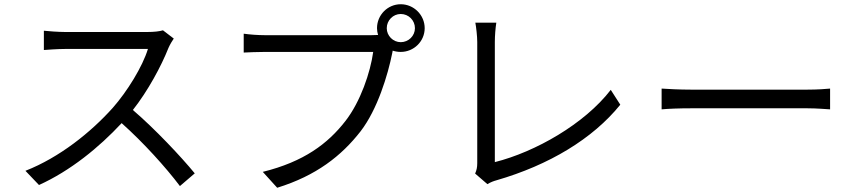

<svg xmlns="http://www.w3.org/2000/svg" viewBox="-20 -851 4040 906"><path d="M800 -669 749 -708C733 -703 707 -700 674 -700C637 -700 328 -700 288 -700C258 -700 201 -704 187 -706V-615C198 -616 253 -620 288 -620C323 -620 642 -620 678 -620C653 -537 580 -419 512 -342C409 -227 261 -108 100 -45L164 22C312 -45 447 -155 554 -270C656 -179 762 -62 829 27L899 -33C834 -112 712 -242 607 -332C678 -422 741 -539 775 -625C781 -639 794 -661 800 -669Z M1805 -718C1805 -755 1835 -785 1871 -785C1908 -785 1938 -755 1938 -718C1938 -682 1908 -652 1871 -652C1835 -652 1805 -682 1805 -718ZM1759 -718C1759 -707 1761 -696 1764 -686L1732 -685C1686 -685 1287 -685 1230 -685C1197 -685 1158 -688 1130 -692V-603C1156 -604 1190 -606 1230 -606C1287 -606 1683 -606 1741 -606C1728 -510 1681 -371 1610 -280C1527 -173 1414 -88 1220 -40L1288 35C1472 -22 1591 -115 1682 -232C1761 -335 1810 -496 1831 -601L1833 -612C1845 -608 1858 -606 1871 -606C1933 -606 1984 -656 1984 -718C1984 -780 1933 -831 1871 -831C1809 -831 1759 -780 1759 -718Z M2222 -32 2280 18C2296 8 2311 3 2322 0C2571 -72 2777 -196 2907 -357L2862 -427C2738 -266 2506 -134 2315 -86C2315 -137 2315 -558 2315 -653C2315 -682 2318 -719 2322 -744H2223C2227 -724 2232 -679 2232 -653C2232 -558 2232 -143 2232 -81C2232 -61 2229 -48 2222 -32Z M3102 -433V-335C3133 -338 3186 -340 3241 -340C3316 -340 3715 -340 3790 -340C3835 -340 3877 -336 3897 -335V-433C3875 -431 3839 -428 3789 -428C3715 -428 3315 -428 3241 -428C3185 -428 3132 -431 3102 -433Z"/></svg>

Font: ChiuKong Gothic CL
Style: Regular
Weight: 400
Designer: Ryoko NISHIZUKA 西塚涼子 (kana, bopomofo & ideographs); Paul D. Hunt (Latin, Greek & Cyrillic); Sandoll Communications 산돌커뮤니
Foundry: Adobe
Version: Version 1.300